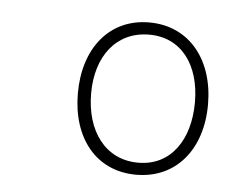

<svg xmlns="http://www.w3.org/2000/svg" viewBox="-34 -761 427 363"><g transform="rotate(5 180.0 -579.5)"><path d="M236 -435C312 -435 360 -494 360 -579C360 -664 312 -724 236 -724C160 -724 113 -664 113 -579C113 -494 160 -435 236 -435ZM238 -458C175 -458 138 -510 138 -581C138 -652 176 -701 238 -701C299 -701 335 -652 335 -581C335 -510 300 -458 238 -458Z"/></g></svg>

Font: Noto Serif Condensed Thin
Style: Italic
Weight: 100
Width: 3
Italic angle: -12°
Designer: Monotype Design Team
Foundry: Monotype Imaging Inc.
Version: Version 2.013